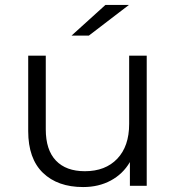

<svg xmlns="http://www.w3.org/2000/svg" viewBox="-20 -751 713 776"><path d="M501 -731 339 -607H269L406 -731ZM502 -526H573V0H505V-96Q477 -48 428 -21.5Q379 5 316 5Q213 5 153.5 -52.5Q94 -110 94 -221V-526H165V-228Q165 -145 206 -102Q247 -59 323 -59Q406 -59 454 -109.5Q502 -160 502 -250Z"/></svg>

Font: Montserrat Alternates
Style: Regular
Weight: 400
Designer: Julieta Ulanovsky
Foundry: Julieta Ulanovsky
Version: Version 7.200;PS 007.200;hotconv 1.0.88;makeotf.lib2.5.64775